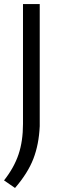

<svg xmlns="http://www.w3.org/2000/svg" viewBox="-23 -760 308 952"><path d="M-3 134.5Q47 71 69 5.2Q91 -60.5 91 -145.5V-740H174V-134.5Q170 -44 142.5 27.2Q115 98.5 51.5 172Z"/></svg>

Font: Encode Sans Semi Expanded
Style: Regular
Weight: 400
Width: 6
Designer: Multiple Designers
Foundry: Impallari Type
Version: Version 2.000